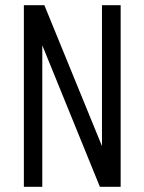

<svg xmlns="http://www.w3.org/2000/svg" viewBox="-20 -720 556 740"><path d="M445 -700V0H365L135 -565H143V0H72V-700H151L382 -135H373V-700Z"/></svg>

Font: Pathway Extreme Condensed Light
Style: Regular
Weight: 300
Width: 3
Version: Version 1.001;gftools[0.9.26]